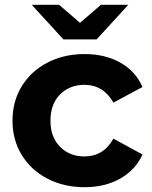

<svg xmlns="http://www.w3.org/2000/svg" viewBox="-20 -771 631 799"><path d="M32 -269Q32 -349 70.5 -412Q109 -475 177.5 -510.5Q246 -546 332 -546Q417 -546 480.5 -510.5Q544 -475 573 -409L452 -344Q410 -418 331 -418Q270 -418 230 -378Q190 -338 190 -269Q190 -200 230 -160Q270 -120 331 -120Q411 -120 452 -194L573 -128Q544 -64 480.5 -28Q417 8 332 8Q246 8 177.5 -27.5Q109 -63 70.5 -126Q32 -189 32 -269ZM514 -751 382 -607H244L112 -751H226L313 -676L400 -751Z"/></svg>

Font: Montserrat-Bold
Style: Bold
Weight: 700
Version: Version 7.200